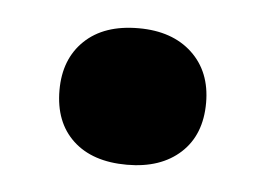

<svg xmlns="http://www.w3.org/2000/svg" viewBox="-28 -468 312 227"><g transform="rotate(5 128.0 -354.0)"><path d="M129 -435Q169 -435 192.5 -413Q216 -391 216 -354Q216 -316 192.5 -294.5Q169 -273 129 -273Q88 -273 65 -294.5Q42 -316 42 -354Q42 -391 65 -413Q88 -435 129 -435Z"/></g></svg>

Font: Work Sans SemiBold
Style: Regular
Weight: 600
Designer: Wei Huang
Foundry: Wei Huang
Version: Version 2.010; ttfautohint (v1.8.3)